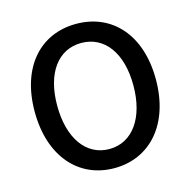

<svg xmlns="http://www.w3.org/2000/svg" viewBox="-110 -859 975 981"><g transform="rotate(-15 377.0 -368.5)"><path d="M377 13C566 13 698 -134 698 -371C698 -608 566 -750 377 -750C188 -750 57 -608 57 -371C57 -134 188 13 377 13ZM377 -88C255 -88 176 -198 176 -371C176 -544 255 -649 377 -649C499 -649 579 -544 579 -371C579 -198 499 -88 377 -88Z"/></g></svg>

Font: Noto Sans CJK JP Medium
Style: Regular
Weight: 500
Designer: Ryoko NISHIZUKA (kana & ideographs); Paul D. Hunt (Latin, Greek & Cyrillic); Wenlong ZHANG (bopomofo); Sandoll Communica
Foundry: Adobe Systems Incorporated
Version: Version 1.004;PS 1.004;hotconv 1.0.82;makeotf.lib2.5.63406